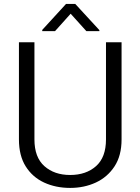

<svg xmlns="http://www.w3.org/2000/svg" viewBox="-20 -920 693 950"><path d="M504.4 -710.9H581.5V-230Q581.5 -149.9 546.6 -96.7Q511.7 -43.5 454.1 -16.8Q396.5 9.8 327.1 9.8Q255.9 9.8 198.2 -16.8Q140.6 -43.5 107.2 -96.7Q73.7 -149.9 73.7 -230V-710.9H150.4V-230Q150.4 -141.6 199.7 -97.9Q249 -54.2 327.1 -54.2Q405.8 -54.2 455.1 -97.9Q504.4 -141.6 504.4 -230ZM352.5 -900.4 471.7 -771V-766.1H407.2L329.6 -852.1L252.4 -766.1H189V-772L306.6 -900.4Z"/></svg>

Font: Vazirmatn UI Light
Style: Regular
Weight: 300
Designer: Saber Rastikerdar
Foundry: Saber Rastikerdar
Version: Version 33.003